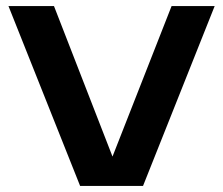

<svg xmlns="http://www.w3.org/2000/svg" viewBox="-20 -615 738 635"><path d="M245 0 8 -595H158.5L368.5 -55H335.5L547.5 -595H690L453 0Z"/></svg>

Font: Encode Sans SC Expanded SemiBold
Style: Regular
Weight: 600
Width: 7
Designer: Multiple Designers
Foundry: Impallari Type
Version: Version 3.002